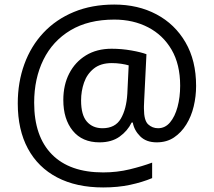

<svg xmlns="http://www.w3.org/2000/svg" viewBox="-20 -734 939 843"><path d="M841 -357Q841 -311 830.5 -267Q820 -223 798 -187.5Q776 -152 744 -130.5Q712 -109 668 -109Q622 -109 595.5 -135.5Q569 -162 563 -196H558Q540 -159 505 -134Q470 -109 417 -109Q341 -109 299.5 -160Q258 -211 258 -295Q258 -361 284 -411.5Q310 -462 357.5 -491Q405 -520 470 -520Q514 -520 556.5 -512.5Q599 -505 623 -496L613 -293Q612 -275 612 -267.5Q612 -260 612 -257Q612 -205 630.5 -188Q649 -171 674 -171Q705 -171 726.5 -196.5Q748 -222 759.5 -264.5Q771 -307 771 -358Q771 -451 733.5 -515.5Q696 -580 630.5 -614Q565 -648 482 -648Q368 -648 289.5 -601Q211 -554 170.5 -471.5Q130 -389 130 -283Q130 -135 208 -56Q286 23 433 23Q494 23 549.5 9.5Q605 -4 648 -20V48Q605 66 551.5 77.5Q498 89 433 89Q315 89 231 45Q147 1 102.5 -81.5Q58 -164 58 -280Q58 -373 87 -452.5Q116 -532 171 -590.5Q226 -649 304.5 -681.5Q383 -714 482 -714Q586 -714 667 -671Q748 -628 794.5 -548Q841 -468 841 -357ZM336 -293Q336 -229 361.5 -200Q387 -171 430 -171Q486 -171 510.5 -213Q535 -255 539 -322L545 -447Q532 -451 512 -454Q492 -457 471 -457Q422 -457 392 -433Q362 -409 349 -371.5Q336 -334 336 -293Z"/></svg>

Font: Noto Sans
Style: Regular
Weight: 400
Designer: Monotype Design Team
Foundry: Monotype Imaging Inc.
Version: Version 2.007